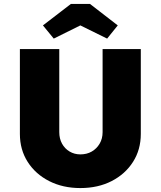

<svg xmlns="http://www.w3.org/2000/svg" viewBox="-20 -949 817 975"><path d="M81 -269V-700H281V-278Q281 -245 295 -219.5Q309 -194 333.5 -179.5Q358 -165 388 -165Q421 -165 446 -179.5Q471 -194 486 -219.5Q501 -245 501 -278V-700H695V-269Q695 -189 655.5 -127Q616 -65 547 -29.5Q478 6 388 6Q299 6 229.5 -29.5Q160 -65 120.5 -127Q81 -189 81 -269ZM340 -929H437L578 -820L524 -753L388 -820L253 -753L198 -820Z"/></svg>

Font: Mach ExtraBold
Style: Regular
Weight: 800
Version: Version 1.002